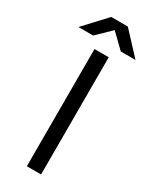

<svg xmlns="http://www.w3.org/2000/svg" viewBox="-262 -940 793 993"><g transform="rotate(30 134.5 -443.5)"><path d="M93 0V-700H178V0ZM217 -757 86 -884V-887H184L305 -757ZM-36 -757 85 -887H183V-884L52 -757Z"/></g></svg>

Font: Figtree
Style: Regular
Weight: 400
Designer: Erik Kennedy
Foundry: Erik Kennedy
Version: Version 2.002